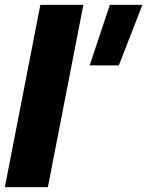

<svg xmlns="http://www.w3.org/2000/svg" viewBox="-31 -770 606 790"><path d="M135 -750H312L166 0H-11ZM421 -750H555L458 -501H338Z"/></svg>

Font: Teachers ExtraBold
Style: Italic
Weight: 800
Designer: Alfredo Marco Pradil & Chank Diesel
Version: Version 0.009